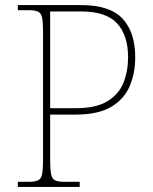

<svg xmlns="http://www.w3.org/2000/svg" viewBox="-20 -734 602 754"><path d="M50 0V-20H93Q118 -20 130 -26Q142 -32 145.5 -51Q149 -70 149 -108V-606Q149 -645 145.5 -663.5Q142 -682 130 -688Q118 -694 93 -694H50V-714H299Q412 -714 461.5 -660.5Q511 -607 511 -509Q511 -446 489 -395Q467 -344 416 -314Q365 -284 277 -284H177V-108Q177 -70 180.5 -51Q184 -32 196 -26Q208 -20 233 -20H293V0ZM276 -309Q357 -309 402 -336.5Q447 -364 465 -409.5Q483 -455 483 -509Q483 -595 440 -642Q397 -689 299 -689H177V-309Z"/></svg>

Font: Noto Serif Tamil Thin
Style: Italic
Weight: 100
Italic angle: -12°
Designer: Indian Type Foundry, Tom Grace, and the Monotype Design Team
Foundry: Monotype Imaging Inc.
Version: Version 2.003; ttfautohint (v1.8.4.7-5d5b)